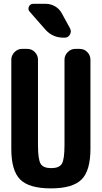

<svg xmlns="http://www.w3.org/2000/svg" viewBox="-20 -990 540 1019"><path d="M403.3 -730.5Q426.8 -730.5 443.4 -713.4Q460 -696.3 460 -672.9V-200.2Q460 -84 412.6 -37.1Q365.2 9.8 250 9.8Q134.8 9.8 87.4 -37.1Q40 -84 40 -200.2V-672.9Q40 -696.3 57.1 -713.4Q74.2 -730.5 96.7 -730.5H125Q148.4 -730.5 165 -713.4Q181.6 -696.3 181.6 -672.9V-219.7Q181.6 -143.6 195.8 -120.6Q210 -97.7 252 -97.7Q293.9 -97.7 308.1 -120.6Q322.3 -143.6 322.3 -219.7V-672.9Q322.3 -696.3 339.4 -713.4Q356.4 -730.5 378.9 -730.5ZM222.7 -969.7Q249 -969.7 272 -956.5Q294.9 -943.4 307.6 -919.9L351.6 -839.8Q360.4 -823.2 351.1 -806.6Q341.8 -790 323.2 -790H317.4Q259.8 -790 221.7 -832L137.7 -927.7Q127 -939.5 133.3 -954.6Q139.6 -969.7 157.2 -969.7Z"/></svg>

Font: Rounded Mgen+ 1mn bold
Style: Bold
Weight: 700
Designer: [Source Han Sans]
Ryoko NISHIZUKA  (kana & ideographs); Paul D. Hunt (Latin, Greek & Cyrillic); Wenlong ZHANG  (bopomofo
Version: Version 1.059.20150602